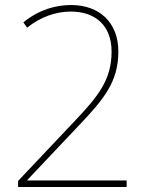

<svg xmlns="http://www.w3.org/2000/svg" viewBox="-20 -744 591 764"><path d="M52 -24V0H484V-26H88V-27L296 -247C393 -349 451 -419 451 -539C451 -652 378 -724 263 -724C201 -724 134 -705 73 -655L88 -634C141 -677 204 -698 261 -698C363 -698 424 -639 424 -539C424 -428 373 -363 276 -261Z"/></svg>

Font: Noto Sans Gurmukhi UI Thin
Style: Regular
Weight: 100
Designer: Jelle Bosma - Monotype Design Team
Foundry: Monotype Imaging Inc.
Version: Version 2.004